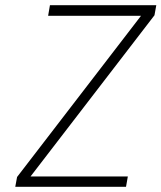

<svg xmlns="http://www.w3.org/2000/svg" viewBox="-20 -722 624 742"><path d="M98 -40H474L467 0H39L46 -38L525 -661H166L173 -702H584L577 -663Z"/></svg>

Font: Fz Poppins ExtLt
Style: Italic
Weight: 200
Italic angle: -10°
Designer: Ninad Kale (Devanagari), Jonny Pinhorn (Latin)
Foundry: Indian Type Foundry
Version: Vit hóa bi Vntype.Com & FontZin.Com